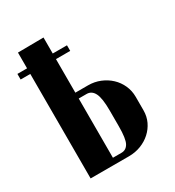

<svg xmlns="http://www.w3.org/2000/svg" viewBox="-132 -575 597 654"><g transform="rotate(-30 167.0 -248.0)"><path d="M186 -279Q211 -279 233 -270Q255 -261 271.5 -245.5Q288 -230 297.5 -209Q307 -188 307 -164V-111Q307 -87 297.5 -67Q288 -47 271.5 -32Q255 -17 233 -8.5Q211 0 186 0H35V-495L136 -496V-279ZM207 -168Q207 -216 197 -236Q187 -256 167 -256H136V-23H170Q188 -23 197.5 -40Q207 -57 207 -106ZM-3 -433H192V-411H-3Z"/></g></svg>

Font: Moniqa Extra Bold Narrow Heading
Style: Regular
Weight: 800
Width: 4
Designer: Rajesh Rajput
Foundry: Rajesh Rajput
Version: Version 1.000;December 15, 2022;FontCreator 14.0.0.2794 32-b